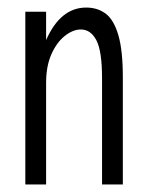

<svg xmlns="http://www.w3.org/2000/svg" viewBox="-20 -488 390 508"><path d="M47 0V-457H102V-382Q140 -468 208 -468Q238 -468 259.5 -452Q281 -436 293 -395.5Q305 -355 305 -283V0H250V-281Q250 -353 235 -381.5Q220 -410 194 -410Q173 -410 151.5 -393Q130 -376 116 -344.5Q102 -313 102 -269V0Z"/></svg>

Font: Inconsolata ExtraCondensed
Style: Regular
Weight: 400
Width: 2
Monospace: yes
Designer: Raph Levien, Cyreal, Brenton Simpson
Foundry: Raph Levien, Cyreal, Google
Version: Version 3.001; ttfautohint (v1.8.2.53-6de2)